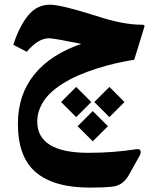

<svg xmlns="http://www.w3.org/2000/svg" viewBox="-20 -478 685 838"><path d="M384.8 138.7 318.8 72.8 384.8 6.8 451.2 72.8ZM457.5 33.2 391.6 -32.7 457.5 -98.6 523.4 -32.7ZM312.5 33.2 246.6 -32.7 312.5 -98.6 378.4 -32.7ZM366.2 189Q473.1 189 575.2 173.3Q592.8 170.9 594 182.6Q595.2 194.3 585.9 208L541 288.1Q516.1 332.5 467.8 336.9Q431.2 340.8 372.1 340.8Q215.8 340.8 137 274.4Q58.1 208 58.1 62.5Q58.1 -63.5 128.9 -151.9Q199.7 -240.2 335 -286.6Q213.9 -311 193.8 -311Q146.5 -311 96.7 -252L38.1 -282.7Q64.9 -364.7 103.3 -411.1Q141.6 -457.5 197.8 -457.5Q246.1 -457.5 401.4 -408.2Q515.6 -370.1 598.6 -370.1Q606 -370.1 608.9 -368.2Q611.8 -366.2 610.4 -361.8L565.9 -217.3Q523.9 -210.4 483.6 -201.2Q443.4 -191.9 400.6 -178.2Q357.9 -164.6 321 -148.4Q284.2 -132.3 250.7 -111.1Q217.3 -89.8 193.8 -65.7Q170.4 -41.5 156.5 -11.2Q142.6 19 142.6 52.2Q142.6 189 366.2 189Z"/></svg>

Font: Sahel FD
Style: Bold-FD
Weight: 700
Foundry: Saber Rastikerdar (saber.rastikerdar@gmail.com)
Version: Version 3.3.0